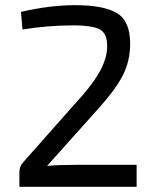

<svg xmlns="http://www.w3.org/2000/svg" viewBox="-20 -722 602 742"><path d="M67 -608 61 -676Q172 -702 271 -702Q380 -702 431.5 -671.5Q483 -641 483 -553Q483 -488 456 -433.5Q429 -379 360 -302L162 -81Q209 -85 274 -85H508V0H55V-55Q55 -79 68 -93L268 -319Q336 -392 366 -446.5Q396 -501 394 -549Q393 -596 362.5 -610Q332 -624 265 -624Q165 -624 67 -608Z"/></svg>

Font: Exo 2.0
Style: Regular
Weight: 400
Designer: Natanael Gama
Version: Version 1.001;PS 001.001;hotconv 1.0.70;makeotf.lib2.5.58329